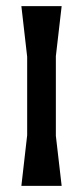

<svg xmlns="http://www.w3.org/2000/svg" viewBox="-20 -609 272 629"><path d="M50 -589 69 -423V-166L50 0H182L163 -164V-425L182 -589Z"/></svg>

Font: BackOut Medium
Style: Regular
Weight: 500
Designer: Frank Adebiaye
Foundry: Velvetyne Type Foundry
Version: Version 2.000;hotconv 1.0.109;makeotfexe 2.5.65596